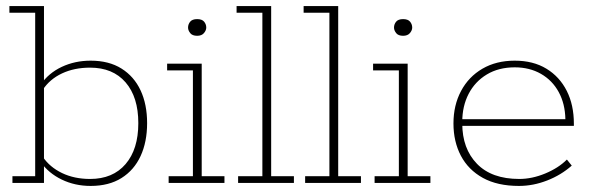

<svg xmlns="http://www.w3.org/2000/svg" viewBox="-20 -603 1959 633"><path d="M279 10Q227 10 183.5 -11Q140 -32 114 -69L125 -64V0H21V-22H96V-561H11V-583H125V-332L114 -324Q140 -362 183.5 -382.5Q227 -403 279 -403Q339 -403 380.5 -377Q422 -351 443.5 -305Q465 -259 465 -197Q465 -135 443.5 -88.5Q422 -42 380.5 -16Q339 10 279 10ZM277 -13Q352 -13 394 -62Q436 -111 436 -197Q436 -283 394 -331.5Q352 -380 277 -380Q225 -380 184.5 -361Q144 -342 121 -307L125 -325V-73L121 -86Q144 -52 184.5 -32.5Q225 -13 277 -13Z M536 0V-22H616V-371H531V-393H645V-22H720V0ZM630 -485Q614 -485 607 -494Q600 -503 600 -512Q600 -523 607 -531.5Q614 -540 630 -540Q646 -540 653 -531.5Q660 -523 660 -512Q660 -503 652.5 -494Q645 -485 630 -485Z M765 0V-22H845V-561H760V-583H874V-22H949V0Z M986 0V-22H1066V-561H981V-583H1095V-22H1170V0Z M1215 0V-22H1295V-371H1210V-393H1324V-22H1399V0ZM1309 -485Q1293 -485 1286 -494Q1279 -503 1279 -512Q1279 -523 1286 -531.5Q1293 -540 1309 -540Q1325 -540 1332 -531.5Q1339 -523 1339 -512Q1339 -503 1331.5 -494Q1324 -485 1309 -485Z M1691 10Q1620 10 1572 -16.5Q1524 -43 1499.5 -89.5Q1475 -136 1475 -196Q1475 -256 1500 -303Q1525 -350 1570.5 -376.5Q1616 -403 1677 -403Q1738 -403 1781.5 -376.5Q1825 -350 1848.5 -303.5Q1872 -257 1872 -195V-188H1499V-210H1844Q1843 -261 1822 -299.5Q1801 -338 1763.5 -359.5Q1726 -381 1677 -381Q1624 -381 1585 -357.5Q1546 -334 1525 -293.5Q1504 -253 1504 -201V-196Q1504 -113 1552.5 -63Q1601 -13 1692 -13Q1734 -13 1777.5 -31Q1821 -49 1849 -77L1865 -57Q1830 -26 1784 -8Q1738 10 1691 10Z"/></svg>

Font: Rokkitt Thin
Style: Regular
Weight: 250
Version: Version 3.103